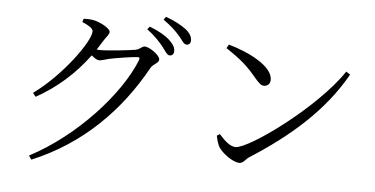

<svg xmlns="http://www.w3.org/2000/svg" viewBox="-56 -915 2111 1082"><g transform="rotate(5 1000.0 -374.0)"><path d="M834 -641C854 -615 866 -593 880 -593C895 -593 904 -603 904 -619C904 -639 895 -656 870 -680C845 -703 807 -725 755 -745L742 -729C786 -697 813 -666 834 -641ZM921 -710C943 -685 953 -662 970 -662C984 -662 993 -671 993 -688C993 -709 982 -729 955 -750C930 -768 893 -790 841 -808L829 -791C875 -758 899 -735 921 -710ZM140 38 155 60C437 -57 640 -263 778 -512C792 -538 824 -544 824 -564C824 -590 762 -631 737 -631C720 -631 714 -614 686 -608C659 -603 536 -589 488 -589L468 -590L502 -644C518 -670 532 -679 532 -696C532 -714 479 -744 440 -753C417 -758 398 -757 380 -757L374 -738C409 -723 436 -707 436 -690C436 -632 288 -428 132 -316L148 -295C265 -359 365 -449 443 -555C460 -541 475 -531 487 -531C501 -531 521 -539 542 -544C578 -552 681 -568 703 -568C712 -568 715 -564 711 -552C633 -354 398 -96 140 38Z M1208 -683 1196 -662C1284 -604 1322 -569 1370 -511C1396 -480 1409 -469 1425 -469C1446 -469 1460 -484 1460 -506C1460 -583 1322 -651 1208 -683ZM1880 -589C1738 -376 1372 -111 1295 -111C1263 -111 1231 -143 1201 -176L1185 -166C1187 -150 1196 -118 1206 -101C1226 -71 1286 -24 1325 -24C1347 -24 1358 -49 1378 -61C1597 -201 1783 -361 1903 -574Z"/></g></svg>

Font: Noto Serif CJK KR
Style: Regular
Weight: 400
Designer: Ryoko NISHIZUKA 西塚涼子 (kana & ideographs); Frank Grießhammer (Latin, Greek & Cyrillic); Wenlong ZHANG 张文龙 (bopomofo); San
Foundry: Adobe
Version: Version 2.001;hotconv 1.1.0;makeotfexe 2.6.0